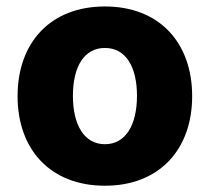

<svg xmlns="http://www.w3.org/2000/svg" viewBox="-20 -573 659 603"><path d="M309.6 10.3C480 10.3 583.5 -103 583.5 -271C583.5 -439.5 480 -552.7 309.6 -552.7C138.7 -552.7 35.2 -439.5 35.2 -271C35.2 -103 138.7 10.3 309.6 10.3ZM309.6 -120.1C244.1 -120.1 209 -181.2 209 -272C209 -363.3 244.1 -422.4 309.6 -422.4C375 -422.4 410.2 -363.3 410.2 -272C410.2 -181.2 375 -120.1 309.6 -120.1Z"/></svg>

Font: Inter ExtraBold
Style: Regular
Weight: 800
Designer: Rasmus Andersson
Foundry: rsms
Version: Version 4.001;git-9221beed3